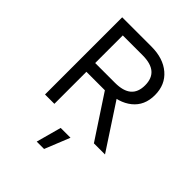

<svg xmlns="http://www.w3.org/2000/svg" viewBox="-248 -792 1161 1161"><g transform="rotate(45 332.5 -211.5)"><path d="M358 -660Q459 -660 520 -608Q581 -556 581 -467Q581 -378 519.5 -328.5Q458 -279 357 -279L350 -274H188V0H108V-660ZM357 -349Q428 -349 462.5 -378.5Q497 -408 497 -467Q497 -526 462.5 -555.5Q428 -585 357 -585H188V-349ZM403 -333 621 0H526L336 -289ZM402 76 337 237H274L318 76Z"/></g></svg>

Font: Work Sans
Style: Regular
Weight: 400
Designer: Wei Huang
Foundry: Wei Huang
Version: Version 2.006; ttfautohint (v1.8.1.43-b0c9)